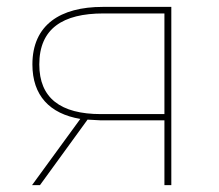

<svg xmlns="http://www.w3.org/2000/svg" viewBox="-20 -537 634 557"><path d="M457 0H477V-517H278C155 -517 74 -465 74 -350C74 -260 124 -207 213 -192L73 0H96L234 -190L270 -188H457ZM94 -350C94 -454 162 -498 280 -498H457V-206H273C155 -206 94 -253 94 -350Z"/></svg>

Font: Chess Sans Thin
Style: Regular
Weight: 100
Designer: Wolf Bōese
Foundry: Wolf Bōese
Version: Version 7.223;Glyphs 3.3 (3306)